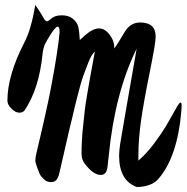

<svg xmlns="http://www.w3.org/2000/svg" viewBox="-20 -797 755 777"><path d="M714 -349Q698 -159 619 -71Q593 -42 534 -40Q462 -66 462 -167Q462 -185 466 -212.5Q470 -240 533 -600Q445 -422 420 -166Q417 -136 415 -121Q411 -89 388 -89Q357 -89 322 -136Q310 -152 310 -176Q310 -200 311.5 -229Q313 -258 317 -293Q321 -328 323 -349Q325 -370 332.5 -413Q340 -456 342 -468.5Q344 -481 353.5 -532Q363 -583 364 -589Q349 -574 337.5 -544Q326 -514 319 -495.5Q312 -477 305 -451Q298 -425 293 -406Q288 -387 281.5 -360Q275 -333 272 -319Q265 -293 249 -222Q233 -151 228.5 -132.5Q224 -114 221.5 -102.5Q219 -91 217.5 -86.5Q216 -82 212 -74Q204 -60 186.5 -60Q169 -60 156.5 -72.5Q144 -85 140 -94.5Q136 -104 129.5 -121.5Q123 -139 123 -149Q123 -159 129 -184Q135 -209 143.5 -246Q152 -283 154.5 -293.5Q157 -304 164.5 -338Q172 -372 175 -386Q178 -400 184 -430.5Q190 -461 193 -478.5Q196 -496 201 -523.5Q206 -551 209 -572Q219 -638 221 -664V-671Q221 -689 213 -689Q205 -689 187 -661Q169 -633 162 -618Q155 -603 152 -577Q138 -438 80 -351Q73 -341 58 -341Q43 -341 26.5 -357Q10 -373 10 -390Q10 -492 79 -626Q106 -677 123 -777Q150 -737 156.5 -724Q163 -711 171 -711Q175 -711 189 -723Q203 -735 230.5 -735Q258 -735 275 -721Q292 -707 296.5 -689Q301 -671 303 -635Q309 -640 324 -654Q356 -682 380.5 -682Q405 -682 424.5 -655.5Q444 -629 442 -601Q454 -615 486 -670Q509 -706 547 -706Q610 -706 610 -649Q610 -623 586 -505Q562 -387 551 -310.5Q540 -234 540 -166V-147Q573 -175 604.5 -217.5Q636 -260 651 -285.5Q666 -311 698 -368Q707 -382 710 -382Q715 -382 715 -371Q715 -360 714 -349Z"/></svg>

Font: Ma Shan Zheng
Style: Regular
Weight: 400
Designer: ZhongQi
Foundry: ZhongQi
Version: Version 2.001